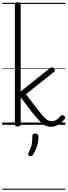

<svg xmlns="http://www.w3.org/2000/svg" viewBox="-20 -1116 604 1717"><path d="M138 15Q125 15 119 10.5Q113 6 113 -4V-1077Q113 -1087 119 -1091.5Q125 -1096 138 -1096Q152 -1096 158.5 -1091.5Q165 -1087 165 -1077V-298L427 -507Q437 -515 446.5 -514.5Q456 -514 463 -504Q469 -497 471 -488.5Q473 -480 462 -472L212 -274Q271 -195 308.5 -147Q346 -99 369 -74Q392 -49 408.5 -40.5Q425 -32 441 -32Q454 -32 466.5 -36Q479 -40 493 -50.5Q507 -61 523 -79Q530 -87 537 -87Q544 -87 552 -81Q561 -76 563 -68Q565 -60 559 -53Q535 -22 512 -7Q489 8 469 13Q449 18 436 18Q410 18 387 7Q364 -4 335.5 -32.5Q307 -61 266 -113Q225 -165 165 -246V-4Q165 6 158.5 10.5Q152 15 138 15ZM244 278Q233 274 231.5 267.5Q230 261 237 248Q249 223 256 203Q263 183 266 160Q269 137 269 102Q269 91 275 84.5Q281 78 294 78Q309 78 316.5 86Q324 94 324 106Q324 133 318.5 161Q313 189 302 215.5Q291 242 276 266Q269 276 262 279.5Q255 283 244 278ZM0 571H564V581H0ZM0 -20H564V0H0ZM0 -505H564V-500H0ZM0 -1091H564V-1081H0Z"/></svg>

Font: Playwrite PT Guides
Style: Regular
Weight: 400
Designer: Veronika Burian, José Scaglione
Foundry: TypeTogether
Version: Version 1.003